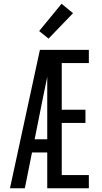

<svg xmlns="http://www.w3.org/2000/svg" viewBox="-20 -1000 540 1020"><path d="M33 0 192 -735H452V-665H308V-417H434V-347H308V-70H452V0H231V-190H150L112 0ZM164 -260H231V-592Q226 -566 220.5 -540.5Q215 -515 210 -490ZM238 -795 188 -835 307 -980 368 -930Z"/></svg>

Font: Iosevka NFM
Style: Regular
Weight: 400
Monospace: yes
Designer: Belleve Invis
Foundry: Belleve Invis
Version: Version 29.0.4; ttfautohint (v1.8.4);Nerd Fonts 3.3.0